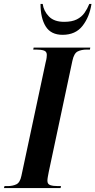

<svg xmlns="http://www.w3.org/2000/svg" viewBox="-55 -956 485 976"><path d="M-35 0 -32 -10H-17Q9 -10 28 -19Q47 -28 54 -63L177 -639Q181 -654 182 -663Q183 -672 183 -677Q183 -694 168.5 -699Q154 -704 129 -704H114L116 -714H404L402 -704H387Q359 -704 340 -694.5Q321 -685 313 -647L193 -83Q190 -68 188 -56.5Q186 -45 186 -37Q186 -20 200.5 -15Q215 -10 240 -10H255L253 0ZM263 -779Q204 -779 177.5 -821.5Q151 -864 151 -936H162Q167 -900 193.5 -872.5Q220 -845 271 -845Q311 -845 335.5 -857.5Q360 -870 374.5 -890.5Q389 -911 399 -936H410Q400 -870 364.5 -824.5Q329 -779 263 -779Z"/></svg>

Font: Noto Serif Display ExtraCondensed
Style: Bold Italic
Weight: 700
Width: 2
Italic angle: -12°
Designer: Monotype Design Team
Foundry: Monotype Imaging Inc.
Version: Version 2.009